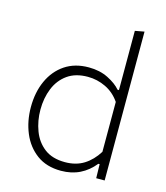

<svg xmlns="http://www.w3.org/2000/svg" viewBox="-112 -826 798 922"><g transform="rotate(15 287.0 -365.0)"><path d="M276.5 9.5Q204.5 9.5 156 -26.2Q107.5 -62 83 -120.8Q58.5 -179.5 58.5 -249Q58.5 -323 84.8 -380.8Q111 -438.5 160.2 -471.8Q209.5 -505 278.5 -505Q333.5 -505 375.2 -484Q417 -463 439 -437H446V-731.5L492 -740V0H450L448.5 -69.5H442Q411 -31 370 -10.8Q329 9.5 276.5 9.5ZM284.5 -35.5Q339 -35.5 378.5 -60.2Q418 -85 446 -130V-378Q418 -419 375.5 -439.5Q333 -460 286 -460Q225 -460 185 -431.5Q145 -403 125.5 -355Q106 -307 106 -249Q106 -193.5 124.5 -144.5Q143 -95.5 182.2 -65.5Q221.5 -35.5 284.5 -35.5Z"/></g></svg>

Font: Commissioner ExtraLight
Style: Regular
Weight: 200
Designer: Kostas Bartsokas
Foundry: Kostas Bartsokas
Version: Version 1.000; ttfautohint (v1.8.3)